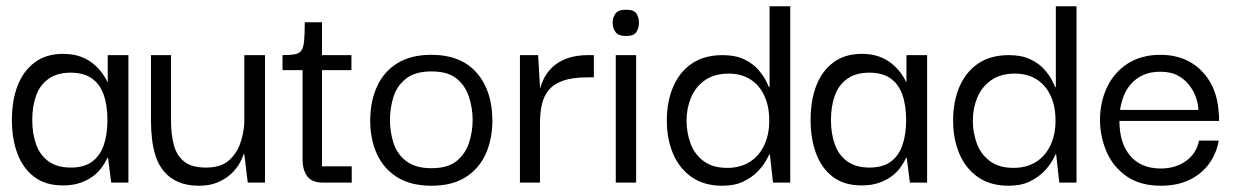

<svg xmlns="http://www.w3.org/2000/svg" viewBox="-20 -583 3955 613"><path d="M181 9Q125 9 89 -18.5Q53 -46 35.5 -93Q18 -140 18 -200Q18 -262 36 -309Q54 -356 90.5 -383.5Q127 -411 181 -411Q213 -411 236.5 -402.5Q260 -394 277 -380Q294 -366 305.5 -350.5Q317 -335 323 -321H324V-407H390V0H335L325 -79H323Q316 -64 305 -48.5Q294 -33 276.5 -20Q259 -7 235.5 1Q212 9 181 9ZM206 -48Q248 -48 273.5 -66.5Q299 -85 311 -119Q323 -153 323 -199Q323 -248 310.5 -282Q298 -316 272 -333.5Q246 -351 206 -351Q162 -351 134.5 -331Q107 -311 95 -277Q83 -243 83 -200Q83 -156 95.5 -121.5Q108 -87 135.5 -67.5Q163 -48 206 -48Z M616 10Q577 10 549.5 -2Q522 -14 504.5 -34.5Q487 -55 478 -81.5Q469 -108 465.5 -137.5Q462 -167 462 -197V-407H526V-196Q526 -156 534.5 -122Q543 -88 567 -68Q591 -48 638 -48Q683 -48 708.5 -69Q734 -90 746 -122.5Q758 -155 760 -191V-407H826V0H771L760 -91H758Q754 -78 744.5 -61Q735 -44 718 -28Q701 -12 675.5 -1Q650 10 616 10Z M1012 0Q976 0 961 -20Q946 -40 946 -75V-368H1008V-52H1103V0ZM882 -359V-407Q906 -407 920.5 -409.5Q935 -412 942 -421.5Q949 -431 951 -453Q953 -475 953 -512H1008V-407H1102V-359Z M1357 10Q1292 10 1248.5 -17Q1205 -44 1183.5 -91Q1162 -138 1162 -198Q1162 -259 1183.5 -306.5Q1205 -354 1248.5 -381Q1292 -408 1357 -408Q1452 -408 1502 -350.5Q1552 -293 1552 -198Q1552 -139 1531 -92Q1510 -45 1467 -17.5Q1424 10 1357 10ZM1357 -46Q1410 -46 1438 -69Q1466 -92 1477.5 -127.5Q1489 -163 1489 -200Q1489 -237 1477.5 -273Q1466 -309 1438 -332Q1410 -355 1357 -355Q1306 -355 1276.5 -332Q1247 -309 1236 -273Q1225 -237 1225 -200Q1225 -163 1236 -127.5Q1247 -92 1276.5 -69Q1306 -46 1357 -46Z M1640 0V-407H1698L1705 -290L1704 -202V0ZM1704 -190 1701 -279Q1703 -302 1713 -325Q1723 -348 1741.5 -366.5Q1760 -385 1789 -396Q1818 -407 1857 -407H1876V-336H1856Q1808 -336 1778 -325.5Q1748 -315 1732 -295.5Q1716 -276 1710 -249Q1704 -222 1704 -190Z M1946 0V-407H2011V0ZM1979 -468Q1954 -468 1945 -481Q1936 -494 1936 -511Q1936 -527 1945 -539.5Q1954 -552 1979 -552Q2004 -552 2012 -539.5Q2020 -527 2020 -511Q2020 -494 2012 -481Q2004 -468 1979 -468Z M2286 10Q2228 10 2188.5 -17.5Q2149 -45 2129 -92Q2109 -139 2109 -198Q2109 -259 2129.5 -306.5Q2150 -354 2189.5 -380.5Q2229 -407 2287 -407Q2328 -407 2356 -393.5Q2384 -380 2400.5 -361Q2417 -342 2425 -326Q2433 -310 2435 -305H2437V-563H2503V0H2448L2438 -90H2436Q2434 -85 2425 -69Q2416 -53 2398.5 -35Q2381 -17 2353.5 -3.5Q2326 10 2286 10ZM2302 -47Q2342 -47 2372 -65Q2402 -83 2419 -117.5Q2436 -152 2436 -198Q2436 -244 2420 -278Q2404 -312 2375 -330Q2346 -348 2307 -348Q2260 -348 2230 -326.5Q2200 -305 2186 -271Q2172 -237 2172 -198Q2172 -160 2184.5 -125.5Q2197 -91 2226 -69Q2255 -47 2302 -47Z M2731 9Q2675 9 2639 -18.5Q2603 -46 2585.5 -93Q2568 -140 2568 -200Q2568 -262 2586 -309Q2604 -356 2640.5 -383.5Q2677 -411 2731 -411Q2763 -411 2786.5 -402.5Q2810 -394 2827 -380Q2844 -366 2855.5 -350.5Q2867 -335 2873 -321H2874V-407H2940V0H2885L2875 -79H2873Q2866 -64 2855 -48.5Q2844 -33 2826.5 -20Q2809 -7 2785.5 1Q2762 9 2731 9ZM2756 -48Q2798 -48 2823.5 -66.5Q2849 -85 2861 -119Q2873 -153 2873 -199Q2873 -248 2860.5 -282Q2848 -316 2822 -333.5Q2796 -351 2756 -351Q2712 -351 2684.5 -331Q2657 -311 2645 -277Q2633 -243 2633 -200Q2633 -156 2645.5 -121.5Q2658 -87 2685.5 -67.5Q2713 -48 2756 -48Z M3200 10Q3142 10 3102.5 -17.5Q3063 -45 3043 -92Q3023 -139 3023 -198Q3023 -259 3043.5 -306.5Q3064 -354 3103.5 -380.5Q3143 -407 3201 -407Q3242 -407 3270 -393.5Q3298 -380 3314.5 -361Q3331 -342 3339 -326Q3347 -310 3349 -305H3351V-563H3417V0H3362L3352 -90H3350Q3348 -85 3339 -69Q3330 -53 3312.5 -35Q3295 -17 3267.5 -3.5Q3240 10 3200 10ZM3216 -47Q3256 -47 3286 -65Q3316 -83 3333 -117.5Q3350 -152 3350 -198Q3350 -244 3334 -278Q3318 -312 3289 -330Q3260 -348 3221 -348Q3174 -348 3144 -326.5Q3114 -305 3100 -271Q3086 -237 3086 -198Q3086 -160 3098.5 -125.5Q3111 -91 3140 -69Q3169 -47 3216 -47Z M3687 10Q3620 10 3576.5 -20.5Q3533 -51 3512.5 -99.5Q3492 -148 3492 -200Q3492 -257 3514.5 -304.5Q3537 -352 3580.5 -380Q3624 -408 3685 -408Q3738 -408 3778.5 -385.5Q3819 -363 3843.5 -321Q3868 -279 3871 -222Q3872 -218 3872 -210.5Q3872 -203 3872 -197H3554Q3554 -126 3588.5 -85.5Q3623 -45 3686 -45Q3733 -45 3766.5 -69Q3800 -93 3808 -134H3871Q3864 -93 3840 -60Q3816 -27 3777 -8.5Q3738 10 3687 10ZM3556 -232H3806Q3806 -248 3799.5 -268.5Q3793 -289 3779 -308.5Q3765 -328 3742 -341Q3719 -354 3684 -354Q3653 -354 3630 -343.5Q3607 -333 3591.5 -315.5Q3576 -298 3567.5 -276Q3559 -254 3556 -232Z"/></svg>

Font: Darker Grotesque Light Medium
Style: Regular
Weight: 500
Version: Version 1.000;gftools[0.9.28]